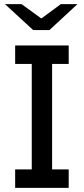

<svg xmlns="http://www.w3.org/2000/svg" viewBox="-20 -905 404 925"><path d="M84 -885 179 -816 273 -885H353L218 -760H140L4 -885ZM311 -686V-597H231V-89H311V0H53V-89H133V-597H53V-686Z"/></svg>

Font: Chivo
Style: Regular
Weight: 400
Designer: Hector Gatti
Foundry: Omnibus-Type
Version: Version 1.007;PS 001.007;hotconv 1.0.88;makeotf.lib2.5.64775